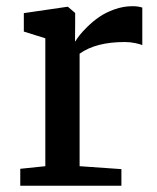

<svg xmlns="http://www.w3.org/2000/svg" viewBox="-20 -590 499 610"><path d="M44.4 0V-53.7L124 -62V-468.3L55.7 -489.7V-548.3L193.4 -568.4H195.8L218.8 -548.8V-519.5L218.3 -458.5H219.2Q223.6 -465.8 231.9 -476.8Q240.2 -487.8 257.6 -504.9Q274.9 -522 294.9 -535.9Q314.9 -549.8 343.3 -560.1Q371.6 -570.3 400.9 -570.3Q418.9 -570.3 432.1 -565.9V-446.3Q427.7 -449.2 410.6 -452.9Q393.6 -456.5 376.5 -456.5Q284.7 -456.5 232.9 -419.4V-62L365.7 -52.7V0Z"/></svg>

Font: HaufeMerriweather
Style: Regular
Weight: 400
Designer: Eben Sorkin ( eben@eyebytes.com )
Foundry: Eben Sorkin
Version: Version 1.56